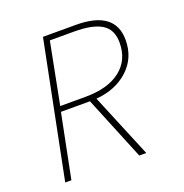

<svg xmlns="http://www.w3.org/2000/svg" viewBox="-120 -768 841 877"><g transform="rotate(-20 300.0 -330.0)"><path d="M50 0 182 -660H342Q532 -660 532 -518Q532 -431 471.5 -375Q411 -319 315 -311L444 0H410L283 -310H142L80 0ZM148 -336H270Q380 -336 441 -383.5Q502 -431 502 -516Q502 -579 458.5 -606.5Q415 -634 324 -634H206Z"/></g></svg>

Font: TypoPRO Source Code Pro
Style: Italic
Weight: 200
Italic angle: -11°
Monospace: yes
Designer: Paul D. Hunt, Teo Tuominen
Foundry: Adobe Systems Incorporated
Version: Version 1.030;PS 1.0;hotconv 1.0.84;makeotf.lib2.5.63406